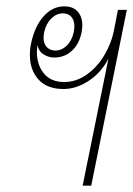

<svg xmlns="http://www.w3.org/2000/svg" viewBox="-20 -584 419 604"><path d="M321 -399Q297 -354 258 -329Q219 -304 180 -304Q128 -304 101 -334Q74 -364 74 -411Q74 -431 78 -448Q89 -501 117 -532.5Q145 -564 182 -564Q210 -564 224.5 -547.5Q239 -531 239 -504Q239 -498 237 -484Q230 -447 207 -425Q184 -403 150 -403Q133 -403 117 -413Q101 -423 98 -443Q96 -429 96 -421Q96 -380 118 -353Q140 -326 182 -326Q220 -326 253 -349.5Q286 -373 308 -410Q330 -447 338 -486L351 -553H379L267 0H240ZM212 -483Q214 -495 214 -501Q214 -521 204 -531.5Q194 -542 178 -542Q158 -542 141.5 -526Q125 -510 119 -483Q117 -471 117 -466Q117 -446 127.5 -435.5Q138 -425 154 -425Q174 -425 190 -440.5Q206 -456 212 -483Z"/></svg>

Font: Trirong Thin
Style: Italic
Weight: 250
Italic angle: -12°
Designer: Katatrad Team
Foundry: CadsonDemak
Version: Version 1.001